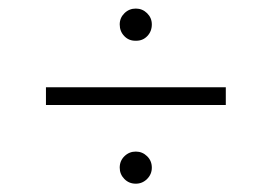

<svg xmlns="http://www.w3.org/2000/svg" viewBox="-20 -512 644 455"><path d="M515.1 -305.2V-263.2H88.9V-305.2ZM301.8 -76.7Q285.6 -76.7 274.7 -87.9Q263.7 -99.1 263.7 -114.7Q263.7 -130.9 274.9 -141.8Q286.1 -152.8 301.8 -152.8Q317.4 -152.8 328.6 -141.8Q339.8 -130.9 339.8 -114.7Q339.8 -99.1 328.6 -87.9Q317.4 -76.7 301.8 -76.7ZM301.8 -415.5Q285.6 -415 274.7 -426.3Q263.7 -437.5 263.7 -454.1Q263.7 -469.7 274.9 -480.7Q286.1 -491.7 301.8 -491.7Q317.4 -491.7 328.6 -480.7Q339.8 -469.7 339.8 -454.1Q339.8 -437.5 328.9 -426.3Q317.9 -415 301.8 -415.5Z"/></svg>

Font: Inter 28pt ExtraLight
Style: Regular
Weight: 250
Designer: Rasmus Andersson
Foundry: rsms
Version: Version 4.001;git-66647c0bb